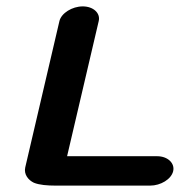

<svg xmlns="http://www.w3.org/2000/svg" viewBox="-20 -647 606 601"><path d="M166 -581 59 -123C54 -101 69 -83 86 -75C103 -68 128 -66 154 -66H450C483 -66 516 -86 522 -111C528 -136 505 -158 472 -158H190L289 -581C295 -606 272 -627 239 -627C206 -627 172 -606 166 -581Z"/></svg>

Font: Blanket
Style: SikObl
Weight: 700
Foundry: Cannot Into Space Fonts
Version: Version 0.9